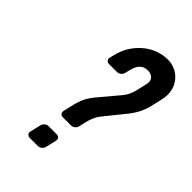

<svg xmlns="http://www.w3.org/2000/svg" viewBox="-202 -758 844 844"><g transform="rotate(45 220.0 -336.5)"><path d="M230 -338C196 -298 186 -277 173 -220L166 -189C163 -177 171 -167 183 -167H235C247 -167 259 -177 262 -189L269 -220C275 -245 283 -266 296 -283L379 -386C400 -413 415 -443 423 -476L436 -533C454 -610 401 -673 331 -673C237 -673 167 -597 150 -522L144 -498C141 -486 149 -476 161 -476H212C224 -476 236 -486 239 -498L245 -522C252 -551 266 -577 302 -577C328 -577 347 -561 341 -533L329 -481C323 -457 314 -437 299 -420ZM144 0H196C208 0 220 -10 223 -22L235 -73C238 -85 230 -95 218 -95H166C154 -95 142 -85 139 -73L127 -22C124 -10 132 0 144 0Z"/></g></svg>

Font: DIN Rundschrift
Style: EngKursiv
Weight: 400
Width: 3
Version: Version 1.027